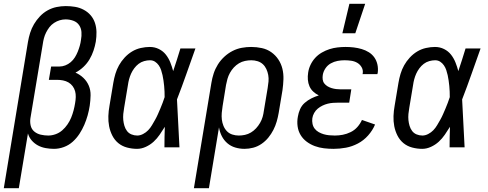

<svg xmlns="http://www.w3.org/2000/svg" viewBox="-48 -775 2568 1010"><path d="M-28 215 99 -554Q103 -578 110.5 -602Q118 -626 131 -648Q144 -670 162 -689Q180 -708 202.5 -720.5Q225 -733 249.5 -738Q274 -743 298 -743Q323 -743 347 -739Q371 -735 392.5 -723.5Q414 -712 429 -694.5Q444 -677 451.5 -654.5Q459 -632 459.5 -607Q460 -582 456 -556Q452 -533 444 -509Q436 -485 423 -463Q410 -441 391 -423Q372 -405 349 -393Q372 -383 390.5 -365.5Q409 -348 419 -324.5Q429 -301 428.5 -273.5Q428 -246 424 -219Q420 -193 413 -168Q406 -143 395.5 -118.5Q385 -94 370 -71Q355 -48 334.5 -29.5Q314 -11 288 -1.5Q262 8 236 8Q214 8 192 4Q170 0 151.5 -10Q133 -20 119 -36Q105 -52 99 -73L51 215ZM206 -62Q225 -62 244.5 -69Q264 -76 279.5 -89.5Q295 -103 307 -120.5Q319 -138 326.5 -156.5Q334 -175 339 -194Q344 -213 347 -232Q350 -248 350.5 -264.5Q351 -281 347 -295.5Q343 -310 334 -322Q325 -334 312 -341.5Q299 -349 283.5 -352Q268 -355 252 -355H209L221 -425H264Q280 -425 295.5 -431Q311 -437 324 -448Q337 -459 346 -473.5Q355 -488 361 -503Q367 -518 371.5 -533.5Q376 -549 378 -565Q382 -586 380.5 -606.5Q379 -627 368 -643Q357 -659 337.5 -666Q318 -673 297 -673Q282 -673 266.5 -668.5Q251 -664 236.5 -654.5Q222 -645 212 -632Q202 -619 194.5 -604Q187 -589 183 -573.5Q179 -558 177 -543L112 -153Q109 -133 113.5 -114Q118 -95 132.5 -83Q147 -71 166.5 -66.5Q186 -62 206 -62Z M673 8Q646 8 620 1Q594 -6 574.5 -22Q555 -38 543 -61.5Q531 -85 526 -111Q521 -137 522 -164.5Q523 -192 528 -219L548 -339Q552 -363 559 -386.5Q566 -410 578 -431.5Q590 -453 607.5 -472Q625 -491 646.5 -504Q668 -517 692.5 -522.5Q717 -528 740 -528Q766 -528 788 -517Q810 -506 824.5 -487.5Q839 -469 848 -446.5Q857 -424 863 -401Q873 -431 882.5 -460.5Q892 -490 901 -520H980Q956 -453 932.5 -386Q909 -319 883 -252Q887 -189 889.5 -126Q892 -63 896 0H817Q817 -27 817.5 -54Q818 -81 819 -108Q806 -87 792 -66.5Q778 -46 760 -29.5Q742 -13 719 -2.5Q696 8 673 8ZM674 -62Q689 -62 704.5 -70Q720 -78 731.5 -90Q743 -102 751.5 -116.5Q760 -131 768 -145Q776 -159 782.5 -174Q789 -189 795.5 -204Q802 -219 807.5 -234Q813 -249 818 -264Q818 -279 817.5 -293.5Q817 -308 815.5 -322.5Q814 -337 812 -351.5Q810 -366 807 -379.5Q804 -393 799.5 -406.5Q795 -420 787 -431.5Q779 -443 767.5 -450.5Q756 -458 741 -458Q726 -458 710 -453.5Q694 -449 681 -439Q668 -429 658 -415.5Q648 -402 641.5 -387.5Q635 -373 631 -358Q627 -343 625 -328L605 -208Q602 -192 600.5 -175.5Q599 -159 600.5 -143.5Q602 -128 606.5 -113Q611 -98 620 -86Q629 -74 643.5 -68Q658 -62 674 -62Z M1051 215H972L1064 -339Q1068 -364 1076 -388.5Q1084 -413 1098 -435.5Q1112 -458 1132 -476.5Q1152 -495 1175.5 -507Q1199 -519 1224 -523.5Q1249 -528 1273 -528Q1302 -528 1329.5 -522Q1357 -516 1379 -500.5Q1401 -485 1416 -462.5Q1431 -440 1437.5 -413.5Q1444 -387 1443 -358Q1442 -329 1438 -301L1418 -181Q1414 -158 1407.5 -135.5Q1401 -113 1390 -91.5Q1379 -70 1363.5 -51Q1348 -32 1327.5 -18Q1307 -4 1284 2Q1261 8 1238 8Q1213 8 1189.5 1Q1166 -6 1148 -21.5Q1130 -37 1119 -58.5Q1108 -80 1104 -105ZM1208 -62Q1224 -62 1240.5 -65.5Q1257 -69 1272 -78Q1287 -87 1299 -100Q1311 -113 1320 -128.5Q1329 -144 1333.5 -160Q1338 -176 1340 -192L1360 -312Q1363 -329 1364.5 -346.5Q1366 -364 1363 -380.5Q1360 -397 1353 -412Q1346 -427 1334.5 -437.5Q1323 -448 1307 -453Q1291 -458 1274 -458Q1258 -458 1241 -454.5Q1224 -451 1209 -442Q1194 -433 1182 -420Q1170 -407 1161.5 -391.5Q1153 -376 1148.5 -360Q1144 -344 1141 -328L1123 -217Q1120 -199 1118.5 -181Q1117 -163 1119 -146Q1121 -129 1127.5 -113Q1134 -97 1145.5 -85Q1157 -73 1173.5 -67.5Q1190 -62 1208 -62Z M1707 8Q1681 8 1656 5Q1631 2 1608 -6.5Q1585 -15 1565.5 -29.5Q1546 -44 1533.5 -64.5Q1521 -85 1517.5 -110.5Q1514 -136 1519 -162Q1522 -181 1530.5 -200.5Q1539 -220 1555 -234Q1571 -248 1590 -257.5Q1609 -267 1629 -273Q1613 -281 1600 -293Q1587 -305 1580 -321Q1573 -337 1571.5 -355.5Q1570 -374 1573 -393Q1576 -414 1585.5 -434Q1595 -454 1610 -470.5Q1625 -487 1645 -498.5Q1665 -510 1685.5 -516.5Q1706 -523 1727.5 -525.5Q1749 -528 1770 -528Q1792 -528 1813 -525.5Q1834 -523 1854.5 -517Q1875 -511 1892.5 -500Q1910 -489 1921.5 -472.5Q1933 -456 1937.5 -435Q1942 -414 1939 -392L1937 -385H1859L1860 -388Q1863 -406 1854.5 -421Q1846 -436 1831.5 -444.5Q1817 -453 1799.5 -455.5Q1782 -458 1764 -458Q1746 -458 1727.5 -454.5Q1709 -451 1692 -441.5Q1675 -432 1664 -415.5Q1653 -399 1650 -381Q1648 -369 1649.5 -357Q1651 -345 1658 -336Q1665 -327 1675 -321Q1685 -315 1696.5 -311.5Q1708 -308 1720 -306.5Q1732 -305 1744 -305H1800L1789 -235H1733Q1719 -235 1704.5 -234Q1690 -233 1676 -229.5Q1662 -226 1648.5 -219.5Q1635 -213 1623.5 -203.5Q1612 -194 1604.5 -180.5Q1597 -167 1595 -153Q1593 -138 1596 -123.5Q1599 -109 1607.5 -98Q1616 -87 1628.5 -80Q1641 -73 1654.5 -69Q1668 -65 1683 -63.5Q1698 -62 1713 -62Q1734 -62 1755 -66Q1776 -70 1796.5 -80Q1817 -90 1832 -107Q1847 -124 1856 -144L1925 -120Q1912 -89 1888.5 -62.5Q1865 -36 1834.5 -20Q1804 -4 1771.5 2Q1739 8 1707 8ZM1753 -600 1790 -755H1873L1821 -600Z M2173 8Q2146 8 2120 1Q2094 -6 2074.5 -22Q2055 -38 2043 -61.5Q2031 -85 2026 -111Q2021 -137 2022 -164.5Q2023 -192 2028 -219L2048 -339Q2052 -363 2059 -386.5Q2066 -410 2078 -431.5Q2090 -453 2107.5 -472Q2125 -491 2146.5 -504Q2168 -517 2192.5 -522.5Q2217 -528 2240 -528Q2266 -528 2288 -517Q2310 -506 2324.5 -487.5Q2339 -469 2348 -446.5Q2357 -424 2363 -401Q2373 -431 2382.5 -460.5Q2392 -490 2401 -520H2480Q2456 -453 2432.5 -386Q2409 -319 2383 -252Q2387 -189 2389.5 -126Q2392 -63 2396 0H2317Q2317 -27 2317.5 -54Q2318 -81 2319 -108Q2306 -87 2292 -66.5Q2278 -46 2260 -29.5Q2242 -13 2219 -2.5Q2196 8 2173 8ZM2174 -62Q2189 -62 2204.5 -70Q2220 -78 2231.5 -90Q2243 -102 2251.5 -116.5Q2260 -131 2268 -145Q2276 -159 2282.5 -174Q2289 -189 2295.5 -204Q2302 -219 2307.5 -234Q2313 -249 2318 -264Q2318 -279 2317.5 -293.5Q2317 -308 2315.5 -322.5Q2314 -337 2312 -351.5Q2310 -366 2307 -379.5Q2304 -393 2299.5 -406.5Q2295 -420 2287 -431.5Q2279 -443 2267.5 -450.5Q2256 -458 2241 -458Q2226 -458 2210 -453.5Q2194 -449 2181 -439Q2168 -429 2158 -415.5Q2148 -402 2141.5 -387.5Q2135 -373 2131 -358Q2127 -343 2125 -328L2105 -208Q2102 -192 2100.5 -175.5Q2099 -159 2100.5 -143.5Q2102 -128 2106.5 -113Q2111 -98 2120 -86Q2129 -74 2143.5 -68Q2158 -62 2174 -62Z"/></svg>

Font: Iosevka Custom
Style: Italic
Weight: 400
Italic angle: -9°
Monospace: yes
Designer: Belleve Invis
Foundry: Belleve Invis
Version: Version 30.3.3; ttfautohint (v1.8.3)